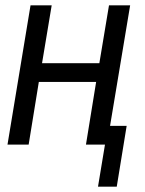

<svg xmlns="http://www.w3.org/2000/svg" viewBox="-20 -540 540 717"><path d="M346 157 372 0H301L339 -234H125L87 0H8L94 -520H173L137 -304H351L387 -520H466L391 -70H453L416 157Z"/></svg>

Font: Iosevka Fixed
Style: Italic
Weight: 400
Italic angle: -9°
Monospace: yes
Designer: Belleve Invis
Foundry: Belleve Invis
Version: Version 33.2.4